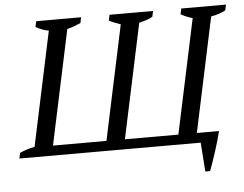

<svg xmlns="http://www.w3.org/2000/svg" viewBox="-55 -731 1197 940"><g transform="rotate(-5 544.0 -260.5)"><path d="M15.1 0 21 -27.3Q37.6 -34.7 54.9 -40.5Q72.3 -46.4 94.2 -50.3L213.4 -611.3Q196.3 -613.8 180.4 -620.1Q164.6 -626.5 149.9 -634.8L155.8 -662.6H376.5L370.6 -634.8Q356.4 -628.4 340.3 -622.3Q324.2 -616.2 304.2 -611.3L184.6 -48.8H447.3L566.9 -611.3Q550.8 -616.7 536.6 -622.3Q522.5 -627.9 510.3 -634.8L516.1 -662.6H730L724.1 -634.8Q711.4 -627 694.8 -621.6Q678.2 -616.2 657.7 -611.3L538.1 -48.8H800.8L920.4 -611.3Q904.8 -615.2 890.6 -621.1Q876.5 -627 862.8 -634.8L868.7 -662.6H1088.4L1082.5 -634.8Q1068.4 -627 1050.3 -620.8Q1032.2 -614.7 1011.2 -611.3L891.6 -48.8H1000.5Q996.1 -30.3 989 -5.4Q981.9 19.5 973.4 46.1Q964.8 72.8 956.1 98.1Q947.3 123.5 939.9 142.6H916.5L906.2 0Z"/></g></svg>

Font: PT Astra Serif
Style: Italic
Weight: 400
Italic angle: -16°
Designer: A.Korolkova, I. Chaeva
Foundry: ParaType Ltd
Version: Version 1.001